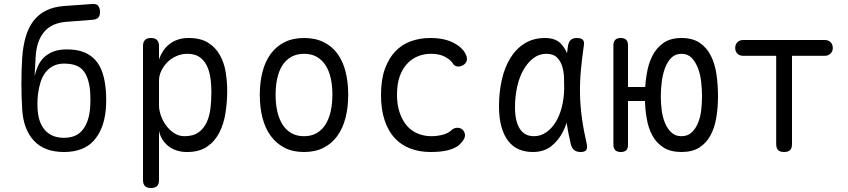

<svg xmlns="http://www.w3.org/2000/svg" viewBox="-20 -750 4240 960"><path d="M441 -651 312 -641Q274 -638 246 -625Q218 -612 199 -588.5Q180 -565 170 -533.5Q160 -502 158 -462L153 -369Q159 -395 169.5 -419Q180 -443 198.5 -461.5Q217 -480 245 -491.5Q273 -503 314 -503Q364 -503 398.5 -489.5Q433 -476 456.5 -450Q480 -424 492.5 -386Q505 -348 509 -300Q511 -276 511 -251Q511 -226 509 -203Q500 -104 449 -47Q398 10 300 10Q202 10 149.5 -46.5Q97 -103 91 -203Q87 -267 87 -332Q87 -397 91 -462Q95 -519 108.5 -565.5Q122 -612 147 -645Q172 -678 210 -697Q248 -716 300 -720L441 -730Q461 -732 470.5 -721.5Q480 -711 480 -690Q480 -670 470.5 -661Q461 -652 441 -651ZM300 -61Q361 -61 392 -99Q423 -137 430 -203Q432 -226 432 -251Q432 -276 430 -300Q423 -366 394.5 -399Q366 -432 300 -432Q270 -432 247 -420.5Q224 -409 208 -388.5Q192 -368 183 -340Q174 -312 170 -280Q167 -256 167 -231Q167 -206 170 -183Q178 -125 211 -93Q244 -61 300 -61Z M735 -560Q755 -560 765 -550Q775 -540 775 -520V-453Q783 -476 795.5 -495Q808 -514 826 -528.5Q844 -543 868 -551.5Q892 -560 923 -560Q983 -560 1020.5 -536.5Q1058 -513 1079.5 -474.5Q1101 -436 1108.5 -389Q1116 -342 1116 -294Q1116 -240 1107.5 -185.5Q1099 -131 1077 -87.5Q1055 -44 1016 -17Q977 10 915 10Q860 10 822.5 -19Q785 -48 775 -96V150Q775 171 765 180.5Q755 190 735 190Q715 190 705 180.5Q695 171 695 150V-520Q695 -540 705 -550Q715 -560 735 -560ZM916 -481Q888 -481 862 -469.5Q836 -458 817 -439Q798 -420 786.5 -396Q775 -372 775 -347V-224Q775 -199 784.5 -172Q794 -145 811 -122Q828 -99 851.5 -84Q875 -69 902 -69Q946 -69 972.5 -88Q999 -107 1013.5 -138.5Q1028 -170 1032.5 -209.5Q1037 -249 1037 -290Q1037 -329 1031.5 -364Q1026 -399 1012 -425.5Q998 -452 975 -466.5Q952 -481 916 -481Z M1500 10Q1444 10 1403 -11Q1362 -32 1334 -70Q1306 -108 1292.5 -160.5Q1279 -213 1279 -276Q1279 -339 1292.5 -391Q1306 -443 1333.5 -480.5Q1361 -518 1402.5 -539Q1444 -560 1501 -560Q1557 -560 1599 -539Q1641 -518 1668 -480.5Q1695 -443 1708 -391Q1721 -339 1721 -277Q1721 -213 1707.5 -160.5Q1694 -108 1666.5 -70Q1639 -32 1597.5 -11Q1556 10 1500 10ZM1500 -69Q1536 -69 1562.5 -84Q1589 -99 1606.5 -126Q1624 -153 1633 -191.5Q1642 -230 1642 -277Q1642 -322 1633.5 -359.5Q1625 -397 1607.5 -424Q1590 -451 1563.5 -466Q1537 -481 1501 -481Q1464 -481 1437 -466Q1410 -451 1392.5 -424Q1375 -397 1366.5 -359Q1358 -321 1358 -275Q1358 -229 1367 -191Q1376 -153 1393.5 -126Q1411 -99 1437.5 -84Q1464 -69 1500 -69Z M1885 -275Q1885 -352 1904.5 -405.5Q1924 -459 1957 -493.5Q1990 -528 2035 -544Q2080 -560 2131 -560Q2167 -560 2195.5 -554Q2224 -548 2245 -537.5Q2266 -527 2281 -514Q2296 -501 2304 -487Q2318 -464 2314 -448Q2310 -432 2295 -424Q2279 -415 2264.5 -418Q2250 -421 2242 -436Q2230 -453 2203 -467Q2176 -481 2135 -481Q2099 -481 2068 -468Q2037 -455 2014 -429.5Q1991 -404 1978 -366.5Q1965 -329 1965 -277Q1965 -227 1978 -188Q1991 -149 2013.5 -122.5Q2036 -96 2068 -82.5Q2100 -69 2137 -69Q2165 -69 2192.5 -76Q2220 -83 2236 -98Q2247 -109 2263 -111Q2279 -113 2294 -101Q2299 -95 2302 -88Q2305 -81 2305 -73Q2305 -65 2300.5 -56Q2296 -47 2287 -37Q2275 -22 2257.5 -13Q2240 -4 2220.5 1Q2201 6 2178.5 8Q2156 10 2132 10Q2078 10 2032.5 -7Q1987 -24 1954.5 -58.5Q1922 -93 1903.5 -147.5Q1885 -202 1885 -275Z M2644 10Q2606 10 2575 -3Q2544 -16 2522 -44Q2500 -72 2487.5 -115Q2475 -158 2475 -219Q2475 -288 2489 -350.5Q2503 -413 2531.5 -459.5Q2560 -506 2603.5 -533Q2647 -560 2705 -560Q2753 -560 2780 -536Q2802 -515 2815 -484Q2817 -502 2820 -521Q2824 -543 2835 -551.5Q2846 -560 2865 -560Q2886 -560 2894.5 -550.5Q2903 -541 2899 -521Q2890 -459 2884.5 -400Q2879 -341 2880 -282Q2881 -223 2889.5 -160.5Q2898 -98 2914 -29Q2918 -9 2911 0.5Q2904 10 2883.5 10Q2863 10 2851 0.5Q2839 -9 2834 -29Q2821 -84 2813 -136Q2806 -114 2796 -94Q2774 -49 2737 -19.5Q2700 10 2644 10ZM2650 -69Q2683 -69 2710.5 -88Q2738 -107 2758 -139Q2778 -171 2789 -214.5Q2800 -258 2801 -306Q2801 -333 2800 -363.5Q2799 -394 2790.5 -420Q2782 -446 2764 -463.5Q2746 -481 2711 -481Q2676 -481 2647.5 -459.5Q2619 -438 2598 -402Q2577 -366 2566 -317Q2555 -268 2555 -212Q2555 -145 2578.5 -107Q2602 -69 2650 -69Z M3120 -524V-315H3206Q3208 -346 3213 -376Q3221 -429 3241.5 -470Q3262 -511 3297.5 -535.5Q3333 -560 3387 -560Q3443 -560 3478.5 -536Q3514 -512 3534.5 -471Q3555 -430 3562.5 -377.5Q3570 -325 3570 -268Q3570 -212 3561.5 -161.5Q3553 -111 3532.5 -73Q3512 -35 3477 -12.5Q3442 10 3387.5 10Q3333 10 3297.5 -12.5Q3262 -35 3241.5 -73Q3221 -111 3213 -161Q3206 -201 3205 -245H3120V-26Q3120 -8 3111.5 1Q3103 10 3084 10Q3065 10 3056 0.5Q3047 -9 3047 -27V-523Q3047 -541 3056 -550.5Q3065 -560 3083.5 -560Q3102 -560 3111 -551Q3120 -542 3120 -524ZM3387 -69Q3418 -69 3438 -87.5Q3458 -106 3470 -135Q3482 -164 3486 -199Q3490 -234 3490 -268Q3490 -302 3486 -339.5Q3482 -377 3470 -408.5Q3458 -440 3438.5 -460.5Q3419 -481 3387.5 -481Q3356 -481 3336 -460.5Q3316 -440 3304.5 -408Q3293 -376 3288.5 -339Q3284 -302 3284 -268Q3284 -234 3288.5 -199Q3293 -164 3305 -135Q3317 -106 3337 -87.5Q3357 -69 3387 -69Z M3861 -471H3696Q3678 -471 3667 -482Q3656 -493 3656 -510Q3656 -528 3667 -539Q3678 -550 3696 -550H4104Q4122 -550 4133 -539Q4144 -528 4144 -510Q4144 -493 4132.5 -482Q4121 -471 4104 -471H3940V-30Q3940 -9 3930.5 0.5Q3921 10 3900 10Q3880 10 3870.5 0.5Q3861 -9 3861 -30Z"/></svg>

Font: Maple Mono Light
Style: Regular
Weight: 300
Monospace: yes
Designer: subframe7536
Version: Version 7.000